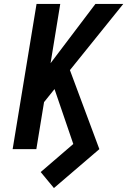

<svg xmlns="http://www.w3.org/2000/svg" viewBox="-20 -755 644 972"><path d="M253 197 186 116 351 -26 256 -304 203 -238 164 0H44L165 -735H285L236 -435L463 -735H604L334 -400L483 0Z"/></svg>

Font: Iosevka Extended
Style: Bold Italic
Weight: 700
Width: 7
Italic angle: -9°
Monospace: yes
Designer: Belleve Invis
Foundry: Belleve Invis
Version: Version 32.5.0; ttfautohint (v1.8.4)